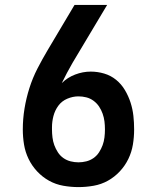

<svg xmlns="http://www.w3.org/2000/svg" viewBox="-20 -755 640 783"><path d="M300 8Q269 8 238 2.5Q207 -3 180 -18Q153 -33 131.5 -56Q110 -79 96.5 -107Q83 -135 78 -165.5Q73 -196 73 -227Q73 -270 80 -312.5Q87 -355 100 -396Q113 -437 132.5 -475Q152 -513 174 -550L284 -735H417L276 -499Q264 -478 253 -457.5Q242 -437 232 -416Q255 -439 286.5 -451Q318 -463 350 -463Q378 -463 405 -455Q432 -447 453.5 -429.5Q475 -412 489.5 -387.5Q504 -363 512.5 -336.5Q521 -310 524 -282.5Q527 -255 527 -227Q527 -196 522 -165.5Q517 -135 503.5 -107Q490 -79 468.5 -56Q447 -33 420 -18Q393 -3 362 2.5Q331 8 300 8ZM300 -93Q316 -93 332 -97Q348 -101 361.5 -110.5Q375 -120 384 -134Q393 -148 398.5 -163Q404 -178 406 -194.5Q408 -211 408 -227Q408 -244 406 -260Q404 -276 398.5 -291.5Q393 -307 384 -320.5Q375 -334 361.5 -344Q348 -354 332 -358Q316 -362 300 -362Q277 -362 254.5 -352.5Q232 -343 218 -324Q204 -305 198 -282Q192 -259 192 -236V-227Q192 -211 194 -194.5Q196 -178 201.5 -163Q207 -148 216 -134Q225 -120 238.5 -110.5Q252 -101 268 -97Q284 -93 300 -93Z"/></svg>

Font: Iosevka Extended
Style: Bold
Weight: 700
Width: 7
Monospace: yes
Designer: Belleve Invis
Foundry: Belleve Invis
Version: Version 32.5.0; ttfautohint (v1.8.4)